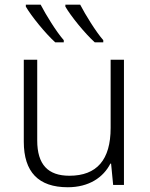

<svg xmlns="http://www.w3.org/2000/svg" viewBox="-20 -786 636 816"><path d="M257.8 -766.1V-757.8C281.2 -717.3 340.3 -644.5 382.8 -606H418.9V-615.2C387.2 -651.4 342.8 -723.6 320.8 -766.1ZM89.8 -766.1V-757.8C113.3 -717.3 172.4 -644.5 214.8 -606H251V-615.2C219.2 -651.4 174.8 -723.6 152.8 -766.1ZM450.2 -532.2V-242.2C450.2 -106.9 391.6 -39.1 274.9 -39.1C184.6 -39.1 138.2 -85.9 138.2 -189V-532.2H81.1V-184.1C81.1 -54.7 143.6 9.8 268.1 9.8C358.4 9.8 419.4 -32.2 449.2 -90.8H452.1L460.9 0H506.8V-532.2Z"/></svg>

Font: Noto Reveo Sans
Style: Regular
Weight: 300
Designer: Monotype Design Team
Foundry: Monotype Imaging Inc.
Version: Version 2.007